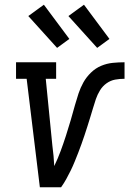

<svg xmlns="http://www.w3.org/2000/svg" viewBox="-20 -794 548 814"><path d="M149 0 93 -460H48V-530H218V-460H174L202 -177Q205 -155 207 -133Q209 -111 210 -90Q225 -121 237 -153.5Q249 -186 259.5 -218.5Q270 -251 279.5 -283.5Q289 -316 298 -349Q305 -374 313 -398Q321 -422 333.5 -444.5Q346 -467 365.5 -486Q385 -505 409 -515Q433 -525 458 -527.5Q483 -530 508 -530V-460Q488 -460 468.5 -456.5Q449 -453 432 -441Q415 -429 404 -411Q393 -393 386.5 -374Q380 -355 374.5 -336Q369 -317 363 -298Q357 -279 351 -259.5Q345 -240 338.5 -221Q332 -202 325.5 -183.5Q319 -165 311.5 -146Q304 -127 296.5 -108.5Q289 -90 280 -71.5Q271 -53 261 -35Q251 -17 239 0ZM392 -591 270 -726 336 -774 444 -629ZM222 -591 100 -726 166 -774 274 -629Z"/></svg>

Font: Iosevka Slab Oblique
Style: Regular
Weight: 400
Italic angle: -9°
Monospace: yes
Designer: Belleve Invis
Foundry: Belleve Invis
Version: Version 11.1.1; ttfautohint (v1.8.3)